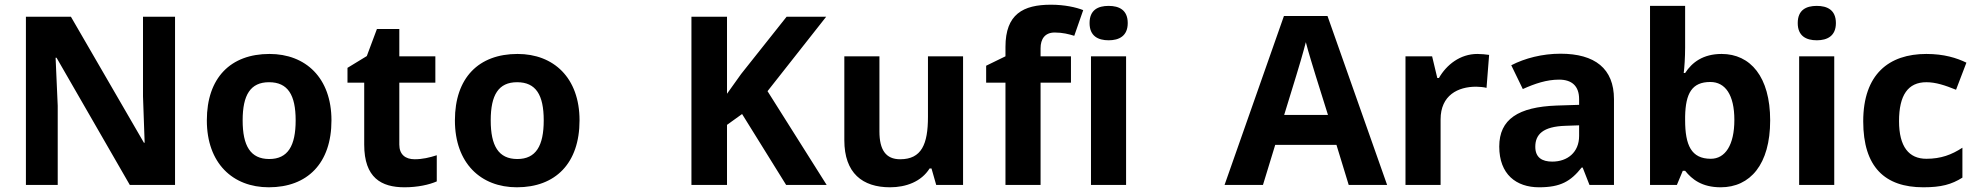

<svg xmlns="http://www.w3.org/2000/svg" viewBox="-20 -785 8398 815"><path d="M723 0V-714H587V-376C589 -310 592 -245 594 -179H591L281 -714H90V0H225V-336C222 -404 219 -472 216 -540H220L531 0Z M1387 -274C1387 -455 1277 -556 1124 -556C959 -556 858 -455 858 -274C858 -92 968 10 1121 10C1285 10 1387 -92 1387 -274ZM1010 -274C1010 -382 1043 -436 1122 -436C1202 -436 1235 -382 1235 -274C1235 -166 1202 -110 1123 -110C1043 -110 1010 -166 1010 -274Z M1740 -109C1701 -109 1675 -129 1675 -171V-434H1828V-546H1675V-662H1580L1537 -547L1455 -497V-434H1526V-171C1526 -30 1599 10 1697 10C1753 10 1802 -1 1834 -15V-126C1803 -116 1773 -109 1740 -109Z M2440 -274C2440 -455 2330 -556 2177 -556C2012 -556 1911 -455 1911 -274C1911 -92 2021 10 2174 10C2338 10 2440 -92 2440 -274ZM2063 -274C2063 -382 2096 -436 2175 -436C2255 -436 2288 -382 2288 -274C2288 -166 2255 -110 2176 -110C2096 -110 2063 -166 2063 -274Z M3489 0 3238 -398 3487 -714H3319L3126 -471C3106 -443 3086 -415 3066 -387V-714H2915V0H3066V-255L3130 -301L3317 0Z M4068 -546H3919V-289C3919 -173 3892 -109 3801 -109C3740 -109 3713 -149 3713 -227V-546H3564V-190C3564 -50 3641 10 3758 10C3826 10 3891 -14 3926 -70H3934L3954 0H4068Z M4526 -434V-546H4397V-580C4397 -619 4415 -647 4457 -647C4491 -647 4517 -640 4540 -633L4578 -742C4548 -754 4499 -765 4441 -765C4323 -765 4248 -725 4248 -586V-546L4166 -506V-434H4248V0H4397V-434Z M4686 -760C4641 -760 4605 -743 4605 -687C4605 -632 4641 -614 4686 -614C4730 -614 4767 -632 4767 -687C4767 -743 4730 -760 4686 -760ZM4760 -546H4611V0H4760Z M5705 0H5868L5615 -717H5430L5178 0H5341L5393 -170H5653ZM5565 -463 5617 -297H5431L5482 -463C5489 -485 5513 -566 5523 -606C5533 -566 5555 -496 5565 -463Z M6251 -556C6178 -556 6120 -510 6088 -454H6081L6059 -546H5946V0H6095V-278C6095 -381 6169 -417 6246 -417C6259 -417 6280 -415 6290 -412L6301 -552C6289 -554 6266 -556 6251 -556Z M6604 -557C6527 -557 6453 -538 6395 -508L6444 -407C6495 -430 6545 -447 6598 -447C6651 -447 6683 -421 6683 -364V-340L6588 -337C6425 -331 6344 -279 6344 -163C6344 -45 6416 10 6513 10C6604 10 6647 -15 6694 -74H6698L6727 0H6831V-364C6831 -494 6750 -557 6604 -557ZM6625 -251 6683 -253V-208C6683 -138 6633 -99 6569 -99C6526 -99 6497 -116 6497 -162C6497 -214 6529 -248 6625 -251Z M7133 -583V-760H6984V0H7098L7123 -60H7133C7162 -24 7204 10 7284 10C7409 10 7494 -87 7494 -274C7494 -459 7410 -556 7288 -556C7209 -556 7162 -520 7133 -475H7127C7130 -497 7133 -542 7133 -583ZM7240 -437C7303 -437 7342 -383 7342 -276C7342 -169 7303 -111 7242 -111C7159 -111 7133 -169 7133 -275V-291C7135 -389 7162 -437 7240 -437Z M7692 -760C7647 -760 7611 -743 7611 -687C7611 -632 7647 -614 7692 -614C7736 -614 7773 -632 7773 -687C7773 -743 7736 -760 7692 -760ZM7766 -546H7617V0H7766Z M8144 10C8220 10 8264 -2 8310 -31V-158C8264 -128 8219 -111 8157 -111C8083 -111 8041 -162 8041 -271C8041 -381 8079 -436 8157 -436C8197 -436 8236 -423 8283 -404L8327 -519C8286 -539 8232 -556 8157 -556C7998 -556 7889 -470 7889 -270C7889 -76 7981 10 8144 10Z"/></svg>

Font: Noto Kufi Arabic
Style: Bold
Weight: 700
Designer: Monotype Design Team, David Williams, Khaled Hosny
Foundry: Google LLC
Version: Version 2.109